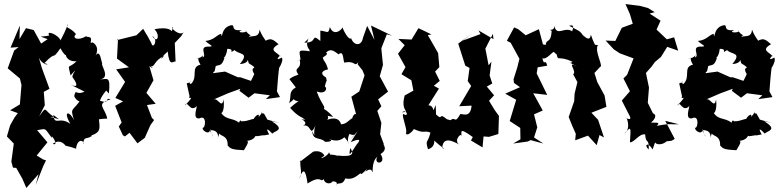

<svg xmlns="http://www.w3.org/2000/svg" viewBox="-20 -692 3863 947"><path d="M183 -477 146 -544 108 -553 76 -499 78 -566 32 -457 72 -460 50 -443 18 -355 78 -305C81 -294 83 -284 86 -273L78 -177L30 -148L68 -134L52 -113L30 -74L14 -19L48 16L36 105L44 135L60 136L90 189L110 235L170 167L156 221L193 128L207 99L192 94L161 75L214 10L163 -50C211 -57 196 -65 237 -10C225 -44 277 34 240 17C287 -16 311 42 305 27C344 35 362 47 355 39C365 -19 401 7 390 20C393 -23 407 -3 431 -20C444 -63 428 -49 409 -18C481 -36 475 -52 465 -123C454 -87 440 -106 509 -107C499 -161 448 -180 526 -202C494 -214 526 -177 473 -195C492 -251 535 -247 474 -277L517 -231C526 -319 510 -302 473 -300C527 -309 477 -369 484 -378C478 -398 474 -439 457 -425C435 -396 486 -453 437 -483C413 -475 436 -498 419 -455C443 -523 419 -504 404 -513C363 -489 333 -504 355 -524C322 -563 298 -549 316 -575C287 -499 276 -498 280 -490C270 -521 204 -546 223 -517C180 -507 161 -519 215 -499ZM271 -104C219 -119 220 -113 246 -116C193 -148 214 -175 173 -118L201 -173L196 -239L224 -254L186 -358L171 -410C187 -367 239 -369 199 -381C264 -448 231 -387 278 -454C308 -398 317 -423 322 -435C290 -435 305 -385 358 -390C316 -349 313 -385 328 -320C379 -377 325 -317 340 -308C365 -273 363 -258 327 -275L397 -240C352 -219 356 -259 346 -218C344 -227 347 -202 372 -191C332 -139 328 -160 345 -99C326 -143 287 -150 327 -81C272 -121 250 -68 243 -125Z M827 -538C826 -539 814 -562 742 -548C774 -514 753 -475 731 -515C763 -494 734 -447 727 -478L710 -510L686 -550L653 -518L552 -493L562 -498L561 -480L557 -403L616 -360L553 -350L597 -288L549 -209L587 -192L548 -170L580 -88L566 -68L586 -25L596 -19L619 -37L658 15L694 -12L722 -75L740 -100L729 -111L705 -174L748 -180L702 -234L737 -296L711 -385C692 -373 755 -342 723 -366C745 -359 738 -394 790 -416C753 -380 791 -425 807 -438C816 -362 830 -389 846 -389L842 -480L874 -514L886 -534C867 -509 813 -561 834 -557Z M1359 -85 1299 -102 1282 -132C1252 -132 1295 -161 1256 -115C1265 -151 1205 -87 1245 -102C1229 -114 1207 -92 1172 -94C1180 -70 1168 -117 1159 -87C1121 -116 1091 -95 1064 -147C1068 -120 1090 -138 1083 -202C1074 -151 1054 -213 1033 -201L1105 -232L1165 -254L1161 -244L1206 -210L1235 -232L1311 -222L1291 -203L1361 -213L1346 -241C1348 -267 1353 -340 1359 -372C1335 -321 1384 -389 1370 -408C1325 -383 1369 -430 1362 -414C1348 -435 1300 -443 1354 -474C1325 -498 1316 -512 1269 -478C1312 -488 1282 -487 1260 -546C1258 -501 1220 -520 1206 -508C1226 -536 1226 -496 1190 -542C1214 -530 1133 -527 1173 -544C1110 -536 1146 -573 1118 -567C1065 -555 1078 -485 1071 -525C1049 -521 1037 -494 993 -490C1013 -470 1040 -463 1011 -462C955 -465 1005 -416 979 -409C985 -445 993 -407 946 -403C978 -409 942 -415 969 -373C917 -361 960 -313 921 -277C898 -292 944 -292 901 -281L915 -217C903 -193 952 -236 892 -171C904 -204 916 -133 951 -169C947 -146 932 -105 963 -108C999 -126 993 -72 985 -64C963 -58 1015 -16 1017 -56C1022 -23 1047 5 1014 -50C1082 -54 1040 24 1062 -34C1069 -18 1104 -26 1103 26C1117 41 1122 46 1183 49C1205 13 1212 -1 1187 4C1248 0 1233 -30 1247 -20C1309 -31 1253 -18 1308 -29C1288 -63 1300 -58 1323 -33C1335 -47 1391 -51 1320 -94ZM1234 -326 1218 -293 1165 -311H1153L1090 -339L1031 -331C1035 -347 1037 -323 1044 -366C1062 -374 1074 -364 1087 -406C1073 -404 1096 -403 1101 -451C1144 -452 1102 -421 1137 -445C1159 -421 1213 -436 1163 -376C1228 -380 1190 -431 1207 -380C1267 -342 1205 -374 1234 -327Z M1744 -45 1710 9C1742 -5 1768 -11 1739 21C1699 82 1702 77 1707 38C1726 62 1726 85 1645 75C1647 88 1666 75 1609 70C1585 103 1629 110 1603 59C1596 81 1538 102 1580 76C1576 64 1556 48 1525 56L1458 107L1468 85C1449 117 1478 159 1456 188C1478 129 1488 151 1497 213C1567 168 1561 212 1576 191C1584 221 1619 216 1623 197C1579 209 1663 190 1636 225C1644 200 1668 229 1683 188C1719 196 1737 178 1760 161C1760 161 1750 184 1792 139C1767 176 1799 131 1813 149C1825 181 1806 110 1841 81C1818 123 1892 120 1856 66C1865 55 1862 34 1847 73C1907 45 1859 13 1874 21L1855 -30L1861 -86L1841 -145L1861 -168L1845 -202L1894 -240L1853 -316L1869 -372L1862 -440L1861 -454L1888 -523L1914 -516L1810 -566L1827 -495L1791 -564L1770 -505C1764 -465 1726 -464 1712 -503C1712 -503 1699 -487 1667 -560C1678 -555 1627 -504 1607 -559C1599 -521 1597 -537 1560 -541V-490C1510 -532 1550 -478 1481 -482C1533 -529 1468 -486 1509 -443C1502 -449 1508 -439 1508 -439C1430 -451 1467 -434 1462 -376C1483 -424 1417 -370 1458 -398C1471 -345 1423 -364 1452 -324C1390 -303 1415 -293 1405 -305L1439 -261C1401 -239 1419 -220 1406 -183C1458 -222 1403 -200 1453 -192C1449 -191 1435 -182 1411 -160C1455 -110 1470 -118 1485 -100C1433 -117 1514 -91 1475 -72C1519 -83 1505 -10 1536 -72C1521 -36 1541 -1 1520 -45C1523 3 1558 -17 1582 6C1582 11 1639 4 1599 -6C1621 -2 1647 12 1679 -15C1725 37 1679 19 1704 -32C1734 -14 1742 -50 1710 -6ZM1744 -375 1768 -345 1778 -320 1752 -241 1713 -215 1737 -126C1730 -145 1696 -88 1734 -82C1719 -143 1706 -79 1662 -79C1662 -79 1655 -124 1594 -101C1610 -123 1574 -125 1623 -115C1605 -139 1549 -184 1553 -143C1605 -160 1569 -163 1542 -241C1595 -220 1600 -274 1570 -266L1579 -251C1593 -319 1594 -278 1588 -310C1560 -325 1563 -343 1598 -350C1584 -396 1580 -381 1572 -408C1573 -411 1604 -424 1588 -432C1610 -456 1628 -440 1650 -424C1675 -445 1671 -402 1678 -383C1736 -395 1726 -359 1747 -385Z M2184 -104C2139 -143 2169 -90 2128 -130C2128 -130 2133 -94 2129 -174C2108 -121 2129 -170 2093 -173L2145 -255L2120 -269L2149 -293L2126 -339L2147 -361L2141 -430L2090 -519L2108 -522C2087 -532 2067 -543 2044 -553L2010 -497L1945 -500L1976 -469L1943 -427L1980 -361L1960 -326L2009 -296L2019 -245L1976 -221C1952 -135 2012 -143 1963 -138C1985 -157 2001 -111 1968 -130C1961 -116 1992 -50 1982 -35C1989 -9 2044 -75 2014 -59C2078 -28 2066 -52 2103 -38C2090 18 2076 -6 2091 44C2138 32 2119 -25 2115 -5C2164 42 2187 48 2161 38C2166 -37 2242 24 2256 25C2206 12 2258 -46 2255 -19C2261 -36 2236 -71 2312 -16L2303 1L2360 35L2365 -19L2392 -17L2438 -31L2441 -120L2420 -149L2392 -195L2417 -222L2381 -265L2408 -280L2395 -320L2404 -388L2390 -370L2374 -452L2411 -525L2414 -499L2340 -542L2350 -524L2263 -492L2305 -524L2240 -477L2275 -368L2296 -357L2287 -292L2304 -268L2245 -168L2306 -171C2300 -100 2251 -139 2249 -127C2221 -78 2228 -120 2202 -99Z M2726 -423C2733 -388 2732 -420 2803 -388C2793 -370 2761 -403 2827 -363C2769 -397 2829 -338 2807 -326L2828 -287L2814 -230L2811 -172L2816 -204L2785 -115C2796 -87 2807 -59 2820 -32L2817 0L2880 -23L2923 24L2937 -26L2959 -14L2930 -101L2897 -136L2971 -165L2962 -221L2926 -287L2912 -332L2937 -359C2936 -365 2924 -347 2943 -364C2951 -375 2913 -441 2928 -467C2947 -465 2880 -485 2927 -451C2900 -492 2900 -512 2894 -520C2888 -469 2838 -545 2863 -507C2837 -544 2845 -534 2787 -565C2827 -576 2792 -530 2806 -535C2765 -567 2728 -506 2713 -566C2718 -533 2674 -552 2701 -540C2698 -475 2673 -502 2672 -471C2638 -470 2629 -514 2666 -443L2638 -548L2573 -518L2536 -548L2516 -557L2480 -491L2499 -481L2542 -402L2531 -358L2513 -301L2515 -283L2545 -262L2472 -230L2526 -200L2494 -95L2546 -61L2547 -5L2511 16L2583 6L2597 -1L2660 16L2614 -14L2630 -64L2614 -128L2657 -147L2610 -232L2679 -224L2627 -330L2632 -360L2679 -368C2669 -408 2665 -361 2655 -405C2674 -395 2704 -436 2711 -436Z M3211 10C3216 23 3248 24 3268 5C3301 0 3285 7 3308 -7L3261 -96L3329 -79C3294 -77 3286 -85 3219 -71C3245 -93 3201 -86 3191 -87C3239 -130 3187 -139 3203 -128L3175 -185L3181 -260L3166 -332L3195 -365L3210 -386L3240 -411L3271 -461L3325 -442L3305 -508L3269 -498L3208 -556L3203 -512L3238 -590L3184 -625L3209 -632L3177 -652L3137 -663L3065 -672L3087 -622L3101 -575L3047 -555L3015 -490L2967 -492L3007 -449L3037 -429L3105 -404L3073 -323L3055 -305L3087 -242L3047 -196L3092 -108C3073 -139 3109 -91 3069 -109C3067 -122 3097 -58 3059 -33C3094 -70 3092 -70 3087 10C3109 11 3132 -34 3162 -29C3166 24 3181 -17 3180 45C3155 26 3173 3 3199 45Z M3788 -85 3728 -102 3711 -132C3681 -132 3724 -161 3685 -115C3694 -151 3634 -87 3674 -102C3658 -114 3636 -92 3601 -94C3609 -70 3597 -117 3588 -87C3550 -116 3520 -95 3493 -147C3497 -120 3519 -138 3512 -202C3503 -151 3483 -213 3462 -201L3534 -232L3594 -254L3590 -244L3635 -210L3664 -232L3740 -222L3720 -203L3790 -213L3775 -241C3777 -267 3782 -340 3788 -372C3764 -321 3813 -389 3799 -408C3754 -383 3798 -430 3791 -414C3777 -435 3729 -443 3783 -474C3754 -498 3745 -512 3698 -478C3741 -488 3711 -487 3689 -546C3687 -501 3649 -520 3635 -508C3655 -536 3655 -496 3619 -542C3643 -530 3562 -527 3602 -544C3539 -536 3575 -573 3547 -567C3494 -555 3507 -485 3500 -525C3478 -521 3466 -494 3422 -490C3442 -470 3469 -463 3440 -462C3384 -465 3434 -416 3408 -409C3414 -445 3422 -407 3375 -403C3407 -409 3371 -415 3398 -373C3346 -361 3389 -313 3350 -277C3327 -292 3373 -292 3330 -281L3344 -217C3332 -193 3381 -236 3321 -171C3333 -204 3345 -133 3380 -169C3376 -146 3361 -105 3392 -108C3428 -126 3422 -72 3414 -64C3392 -58 3444 -16 3446 -56C3451 -23 3476 5 3443 -50C3511 -54 3469 24 3491 -34C3498 -18 3533 -26 3532 26C3546 41 3551 46 3612 49C3634 13 3641 -1 3616 4C3677 0 3662 -30 3676 -20C3738 -31 3682 -18 3737 -29C3717 -63 3729 -58 3752 -33C3764 -47 3820 -51 3749 -94ZM3663 -326 3647 -293 3594 -311H3582L3519 -339L3460 -331C3464 -347 3466 -323 3473 -366C3491 -374 3503 -364 3516 -406C3502 -404 3525 -403 3530 -451C3573 -452 3531 -421 3566 -445C3588 -421 3642 -436 3592 -376C3657 -380 3619 -431 3636 -380C3696 -342 3634 -374 3663 -327Z"/></svg>

Font: Asimov Aggro
Style: Condensed
Weight: 500
Designer: Google
Version: Version 2.000980; 2014